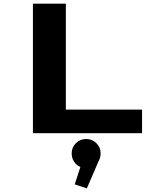

<svg xmlns="http://www.w3.org/2000/svg" viewBox="-20 -720 890 1038"><path d="M336 -127.5H748V0H158V-700H336ZM524 109Q524 132 513.5 150L449.5 298.5L384 276.5L414.5 183Q393 173.5 380.2 153.8Q367.5 134 367.5 109Q367.5 77 390.2 54.2Q413 31.5 446 31.5Q478.5 31.5 501.2 54.2Q524 77 524 109Z"/></svg>

Font: League Mono Wide
Style: Bold
Weight: 700
Width: 8
Designer: Tyler Finck
Foundry: The League of Moveable Type / Tyler Finck
Version: Version 2.210